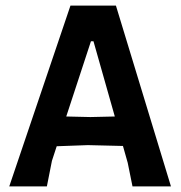

<svg xmlns="http://www.w3.org/2000/svg" viewBox="-20 -664 645 684"><path d="M393 -644 589 0H452L435 -84L418 -144L293 -147L182 -143L165 -91L147 0H13L231 -644ZM304 -517 216 -249 302 -247 389 -249 313 -517Z"/></svg>

Font: Alegreya Sans
Style: Bold
Weight: 700
Designer: Juan Pablo del Peral
Foundry: Huerta Tipografica
Version: Version 2.007